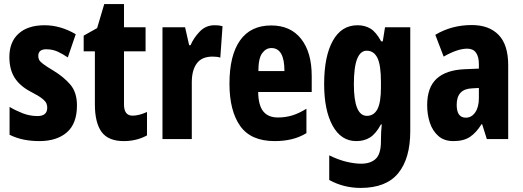

<svg xmlns="http://www.w3.org/2000/svg" viewBox="-20 -683 2570 943"><path d="M358 -165Q358 -76 308.5 -33Q259 10 173 10Q134 10 98 3Q62 -4 27 -21V-158Q55 -141 90.5 -127Q126 -113 164 -113Q212 -113 212 -154Q212 -165 208 -175Q204 -185 187.5 -198.5Q171 -212 132 -232Q78 -260 52 -301Q26 -342 26 -403Q26 -477 71.5 -518Q117 -559 199 -559Q277 -559 352 -515L313 -401Q288 -418 263 -429.5Q238 -441 207 -441Q168 -441 168 -408Q168 -397 172.5 -388.5Q177 -380 193 -368Q209 -356 244 -335Q292 -306 325 -268Q358 -230 358 -165Z M631 -115Q647 -115 664.5 -119.5Q682 -124 702 -133V-18Q651 10 588 10Q512 10 479 -35Q446 -80 446 -171V-431H391V-508L457 -545L492 -663H589V-549H695V-431H589V-170Q589 -115 631 -115Z M1033 -559Q1041 -559 1050 -558.5Q1059 -558 1073 -554L1062 -400Q1054 -403 1043.5 -404Q1033 -405 1024 -405Q971 -405 946.5 -371.5Q922 -338 922 -279V0H778V-549H889L909 -461H916Q931 -497 961 -528Q991 -559 1033 -559Z M1312 -558Q1407 -558 1459 -492Q1511 -426 1511 -310V-231H1248Q1249 -166 1273 -136Q1297 -106 1345 -106Q1382 -106 1415 -116Q1448 -126 1485 -149V-29Q1450 -8 1411.5 1Q1373 10 1329 10Q1212 10 1159.5 -64.5Q1107 -139 1107 -272Q1107 -411 1159 -484.5Q1211 -558 1312 -558ZM1313 -447Q1286 -447 1267.5 -421.5Q1249 -396 1249 -334H1377Q1377 -447 1313 -447Z M1736 -559Q1772 -559 1799.5 -542.5Q1827 -526 1852 -480H1860L1871 -549H1995V-39Q1995 95 1936 167.5Q1877 240 1751 240Q1668 240 1597 201V80Q1642 102 1682 111.5Q1722 121 1754 121Q1800 121 1825.5 97Q1851 73 1851 11V5Q1851 -36 1855 -72H1851Q1826 -26 1797.5 -8Q1769 10 1730 10Q1655 10 1613.5 -66Q1572 -142 1572 -270Q1572 -406 1614.5 -482.5Q1657 -559 1736 -559ZM1781 -434Q1750 -434 1734 -393.5Q1718 -353 1718 -269Q1718 -114 1782 -114Q1816 -114 1833.5 -146.5Q1851 -179 1851 -254V-280Q1851 -364 1833.5 -399Q1816 -434 1781 -434Z M2297 -560Q2382 -560 2429 -511.5Q2476 -463 2476 -363V0H2371L2348 -73H2345Q2319 -31 2288 -10.5Q2257 10 2207 10Q2161 10 2132.5 -15.5Q2104 -41 2091 -81Q2078 -121 2078 -166Q2078 -254 2124.5 -296.5Q2171 -339 2261 -343L2332 -346V-368Q2332 -404 2318 -424Q2304 -444 2275 -444Q2227 -444 2159 -405L2118 -512Q2198 -560 2297 -560ZM2298 -249Q2223 -246 2223 -168Q2223 -105 2268 -105Q2296 -105 2314 -131Q2332 -157 2332 -201V-251Z"/></svg>

Font: Noto Sans Gujarati ExtraCondensed ExtraBold
Style: Regular
Weight: 800
Width: 2
Designer: Jelle Bosma - Monotype Design Team, Universal Thirst
Foundry: Monotype Imaging Inc.
Version: Version 2.106; ttfautohint (v1.8.4.7-5d5b)